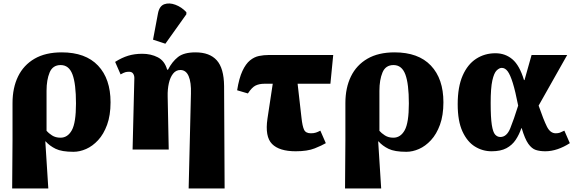

<svg xmlns="http://www.w3.org/2000/svg" viewBox="-20 -848 3265 1089"><path d="M49 221 51 -53V-263Q51 -350 82.5 -414.5Q114 -479 176 -515Q238 -551 330 -551Q465 -551 536 -476Q607 -401 607 -268Q607 -194 587.5 -140.5Q568 -87 536.5 -53Q505 -19 468.5 -3Q432 13 397 13Q330 13 295.5 -4Q261 -21 239 -46H237L254 221ZM323 -67Q364 -67 387.5 -109.5Q411 -152 411 -261Q411 -373 391 -426Q371 -479 324 -479Q279 -479 261.5 -437Q244 -395 244 -333V-106Q255 -93 275 -80Q295 -67 323 -67Z M1050 221 1063 -317Q1065 -381 1050 -416Q1035 -451 1003 -451Q978 -451 961.5 -430Q945 -409 937.5 -375Q930 -341 931 -301L937 0H732L742 -406Q742 -420 735 -430.5Q728 -441 712 -441Q700 -441 691 -438.5Q682 -436 664 -426L633 -497Q671 -521 707 -532Q743 -543 787 -543Q836 -543 875 -523Q914 -503 928 -453H933Q956 -498 989.5 -524.5Q1023 -551 1089 -551Q1169 -551 1209.5 -506Q1250 -461 1251 -360L1254 221ZM918 -600 848 -623 876 -772Q884 -814 912 -824Q940 -834 975 -821Q1010 -808 1037 -779V-767Z M1386 -318 1325 -336Q1336 -405 1355 -445.5Q1374 -486 1398 -505.5Q1422 -525 1449 -530.5Q1476 -536 1503 -536H1870L1854 -373H1668L1690 -180Q1695 -133 1704.5 -112.5Q1714 -92 1743 -92Q1760 -92 1772 -96Q1784 -100 1797 -107L1828 -36Q1806 -23 1765 -6.5Q1724 10 1657 10Q1564 10 1523 -31.5Q1482 -73 1497 -175L1527 -373H1480Q1451 -373 1430 -363Q1409 -353 1386 -318Z M1937 221 1939 -53V-263Q1939 -350 1970.5 -414.5Q2002 -479 2064 -515Q2126 -551 2218 -551Q2353 -551 2424 -476Q2495 -401 2495 -268Q2495 -194 2475.5 -140.5Q2456 -87 2424.5 -53Q2393 -19 2356.5 -3Q2320 13 2285 13Q2218 13 2183.5 -4Q2149 -21 2127 -46H2125L2142 221ZM2211 -67Q2252 -67 2275.5 -109.5Q2299 -152 2299 -261Q2299 -373 2279 -426Q2259 -479 2212 -479Q2167 -479 2149.5 -437Q2132 -395 2132 -333V-106Q2143 -93 2163 -80Q2183 -67 2211 -67Z M2768 10Q2717 10 2673.5 -17Q2630 -44 2603 -102.5Q2576 -161 2576 -257Q2576 -355 2604 -419Q2632 -483 2680.5 -514.5Q2729 -546 2790 -546Q2846 -546 2886.5 -511.5Q2927 -477 2952 -394H2955L2995 -536H3197L3035 -249Q3063 -168 3082 -130Q3101 -92 3132 -92Q3146 -92 3155.5 -95.5Q3165 -99 3181 -107L3212 -36Q3178 -14 3142.5 -2Q3107 10 3073 10Q3042 10 3019 2.5Q2996 -5 2976.5 -32.5Q2957 -60 2939 -121H2937Q2925 -85 2905 -55Q2885 -25 2852.5 -7.5Q2820 10 2768 10ZM2818 -71Q2854 -71 2874 -120Q2894 -169 2919 -249Q2903 -331 2888.5 -377.5Q2874 -424 2859.5 -443.5Q2845 -463 2826 -463Q2812 -463 2797 -448.5Q2782 -434 2772.5 -391.5Q2763 -349 2763 -264Q2763 -181 2769.5 -139.5Q2776 -98 2788.5 -84.5Q2801 -71 2818 -71Z"/></svg>

Font: Noto Serif Black
Style: Regular
Weight: 900
Designer: Monotype Design Team
Foundry: Monotype Imaging Inc.
Version: Version 2.014; ttfautohint (v1.8.4.7-5d5b)